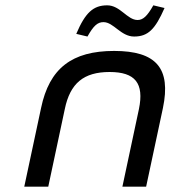

<svg xmlns="http://www.w3.org/2000/svg" viewBox="-20 -700 640 720"><path d="M134 -295 71 0H161L223 -291C243 -388 294 -430 391 -430C487 -430 521 -388 501 -291L439 0H528L591 -295C622 -444 566 -509 408 -509C250 -509 165 -444 134 -295ZM266 -573 308 -563C331 -604 346 -617 368 -617C406 -617 433 -563 483 -563C535 -563 562 -590 597 -670L555 -680C532 -639 516 -625 496 -625C457 -625 431 -680 382 -680C330 -680 300 -653 266 -573Z"/></svg>

Font: LT Wave Mono
Style: Italic
Weight: 400
Designer: Daniel Lyons
Version: Version 2.5 (Glyphs App)